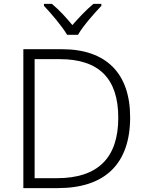

<svg xmlns="http://www.w3.org/2000/svg" viewBox="-20 -967 751 987"><path d="M325 -788H381C405 -831 464 -898 501 -937V-947H460C424 -917 384 -875 352 -838C322 -875 283 -917 247 -947H206V-937C243 -898 300 -831 325 -788ZM649 -364C649 -592 524 -714 299 -714H100V0H277C519 0 649 -124 649 -364ZM588 -362C588 -155 483 -51 272 -51H158V-663H287C489 -663 588 -563 588 -362Z"/></svg>

Font: Noto Sans Sinhala UI Light
Style: Regular
Weight: 300
Designer: Jelle Bosma - Monotype Design Team
Foundry: Monotype Imaging Inc.
Version: Version 2.006